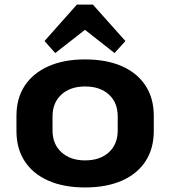

<svg xmlns="http://www.w3.org/2000/svg" viewBox="-20 -810 744 840"><path d="M352.1 10.1Q259.1 10.1 191.8 -19.5Q124.4 -49.1 88.2 -104.5Q52 -159.9 52 -236.6V-303.4Q52 -380.1 88.4 -435.3Q124.9 -490.4 192.3 -520.3Q259.6 -550.1 352.1 -550.1Q445.6 -550.1 513 -520.5Q580.4 -490.9 616.6 -435.5Q652.8 -380.1 652.8 -303.4V-236.6Q652.8 -159.9 616.6 -104.5Q580.4 -49.1 513 -19.5Q445.6 10.1 352.1 10.1ZM352.1 -108.3Q417.6 -108.3 456.3 -143.7Q495 -179.2 495 -239.2V-300.8Q495 -361.3 456.3 -396.5Q417.6 -431.7 352.1 -431.7Q287.7 -431.7 248.7 -396.3Q209.8 -360.8 209.8 -300.8V-239.2Q209.8 -179.7 248.7 -144Q287.7 -108.3 352.1 -108.3ZM174.7 -630.5 316.5 -790H386.3L528.6 -630.5L481.1 -577.9L307.7 -714.1H396L221.7 -577.9Z"/></svg>

Font: Pathway Extreme 8pt Thin
Style: Regular
Weight: 100
Version: Version 1.001;gftools[0.9.26]